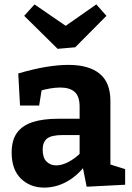

<svg xmlns="http://www.w3.org/2000/svg" viewBox="-20 -841 601 873"><path d="M482 -71 463 -99 549 -72V-1L374 8L355 -88L365 -85Q325 -36 278 -12Q231 12 181 12Q117 12 75 -29Q33 -70 33 -147Q33 -204 57.5 -237.5Q82 -271 129 -286Q176 -301 243 -301H352L342 -290V-356Q342 -403 319.5 -423Q297 -443 254 -443Q233 -443 209 -439Q185 -435 157 -427L171 -442L158 -361H71L63 -507Q131 -527 187.5 -536.5Q244 -546 291 -546Q384 -546 433 -506Q482 -466 482 -382ZM174 -161Q174 -124 191.5 -106.5Q209 -89 236 -89Q261 -89 291 -104.5Q321 -120 348 -147L342 -123V-237L352 -227H266Q214 -227 194 -211Q174 -195 174 -161ZM418 -821 464 -769 322 -626 242 -619 90 -769 137 -821 329 -689 232 -691Z"/></svg>

Font: Bitter Thin
Style: Bold
Weight: 700
Version: Version 3.021